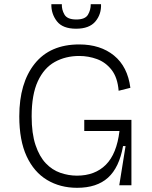

<svg xmlns="http://www.w3.org/2000/svg" viewBox="-20 -884 723 916"><path d="M348 12Q267 12 204.5 -25.5Q142 -63 107 -138.5Q72 -214 72 -329Q72 -488 145.5 -580Q219 -672 358 -672Q459 -672 524 -619Q589 -566 602 -465L546 -451Q541 -514 512.5 -550.5Q484 -587 443 -602Q402 -617 358 -617Q293 -617 241.5 -588.5Q190 -560 160.5 -496.5Q131 -433 131 -329Q131 -247 149.5 -192Q168 -137 198.5 -105Q229 -73 268 -59.5Q307 -46 347 -46Q433 -46 485 -98Q537 -150 550 -259H382V-312H607V0H549L579 -187H567Q549 -85 495.5 -36.5Q442 12 348 12ZM225 -864H275Q274 -838 287.5 -814.5Q301 -791 344 -791Q386 -791 399.5 -813.5Q413 -836 413 -864H462Q464 -816 435 -781.5Q406 -747 343 -747Q279 -747 251.5 -782.5Q224 -818 225 -864Z"/></svg>

Font: Bricolage Grotesque 10pt ExtraLight
Style: Regular
Weight: 200
Designer: Mathieu Triay
Foundry: Atelier Triay
Version: Version 1.000; ttfautohint (v1.8.4.7-5d5b);gftools[0.9.32]